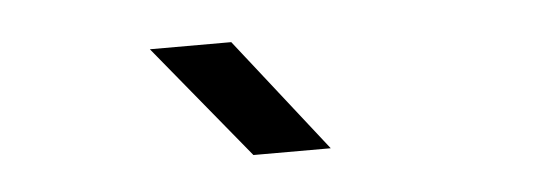

<svg xmlns="http://www.w3.org/2000/svg" viewBox="-27 -833 653 235"><g transform="rotate(-5 300.0 -715.0)"><path d="M277 -645 162 -785H262L372 -645Z"/></g></svg>

Font: JetBrainsMono NFM
Style: Regular
Weight: 400
Monospace: yes
Designer: Philipp Nurullin, Konstantin Bulenkov
Foundry: JetBrains
Version: Version 2.304; ttfautohint (v1.8.4.7-5d5b);Nerd Fonts 3.3.0